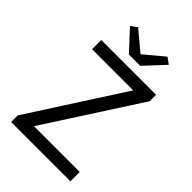

<svg xmlns="http://www.w3.org/2000/svg" viewBox="-248 -940 1035 1035"><g transform="rotate(45 269.5 -422.5)"><path d="M45 0V-50L390 -586H76V-656H494V-607L148 -71H497V0ZM237 -706 132 -819 168 -845 278 -753H282L392 -845L428 -819L323 -706Z"/></g></svg>

Font: CV Source Sans
Style: Regular
Weight: 400
Designer: Paul D. Hunt
Foundry: Adobe Systems Incorporated
Version: Version 3.001